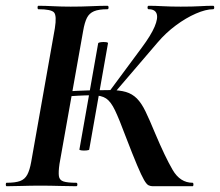

<svg xmlns="http://www.w3.org/2000/svg" viewBox="-34 -645 762 665"><path d="M495 0Q488 0 481 -3Q474 -6 465 -21.5Q456 -37 441 -72.5Q426 -108 401 -173Q379 -232 364.5 -262.5Q350 -293 333.5 -304Q317 -315 287 -315Q262 -315 236 -313.5Q210 -312 179 -310V-327Q232 -331 274 -332Q316 -333 346 -333Q380 -333 402 -326.5Q424 -320 440 -304Q456 -288 470 -259Q484 -230 503 -184Q538 -101 564 -56.5Q590 -12 633 -12Q636 -12 636 -6Q636 0 633 0ZM-11 0Q-14 0 -14 -6Q-14 -12 -11 -12Q19 -12 35.5 -18Q52 -24 60.5 -40Q69 -56 74 -84L156 -547Q163 -591 153 -602Q143 -613 99 -613Q96 -613 96 -619Q96 -625 99 -625Q122 -625 150.5 -623.5Q179 -622 211 -622Q249 -622 281.5 -623.5Q314 -625 338 -625Q342 -625 342 -619Q342 -613 338 -613Q308 -613 291.5 -606Q275 -599 267 -583Q259 -567 254 -538L172 -77Q168 -49 170 -35Q172 -21 186 -16.5Q200 -12 230 -12Q234 -12 234 -6Q234 0 230 0Q204 0 172.5 -1Q141 -2 105 -2Q72 -2 42 -1Q12 0 -11 0ZM357 -317 343 -326 457 -480Q489 -523 501.5 -552.5Q514 -582 508.5 -597.5Q503 -613 481 -613Q477 -613 477 -619Q477 -625 481 -625Q503 -625 530 -623.5Q557 -622 592 -622Q634 -622 658.5 -623.5Q683 -625 704 -625Q708 -625 708 -619Q708 -613 704 -613Q679 -613 644.5 -598Q610 -583 575 -557Q540 -531 512 -498ZM241 -127 306 -495Q307 -498 316 -499Q325 -500 333 -499Q341 -498 340 -495L275 -127Q275 -125 266 -124Q257 -123 249 -124Q241 -125 241 -127Z"/></svg>

Font: Cormorant Infant Light
Style: Italic
Weight: 300
Italic angle: -10°
Designer: Christian Thalmann (Catharsis Fonts)
Foundry: Catharsis Fonts
Version: Version 4.001